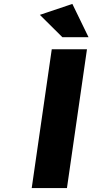

<svg xmlns="http://www.w3.org/2000/svg" viewBox="-20 -949 467 969"><path d="M140.1 0 241.2 -700.2H418.9L317.9 0ZM181.2 -874 345.2 -929.2 426.8 -761.2H294.9Z"/></svg>

Font: Trueno
Style: Bold Italic
Weight: 700
Designer: Julieta Ulanovsky
Foundry: Julieta Ulanovsky
Version: Version 3.001b | FøM Fix